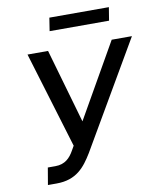

<svg xmlns="http://www.w3.org/2000/svg" viewBox="-98 -985 887 1072"><g transform="rotate(-10 346.0 -449.5)"><path d="M85.9 9.9H135.3C248.9 9.9 297.2 -53.6 341.6 -126.1L692.1 -727.3H577.4L337.4 -306.8L216.6 -727.3H100.1L265.6 -181.5L250.7 -155.5C229.4 -117.5 200.3 -86.6 145.6 -86.6H102.3ZM244.3 -834.5H581.3L593.4 -909.1H256Z"/></g></svg>

Font: Magic Ui Pro Medium
Style: Italic
Weight: 500
Italic angle: -9.39999°
Designer: Stefan Endress, Andreas Faust
Version: Version 1.000;FEAKit 1.0